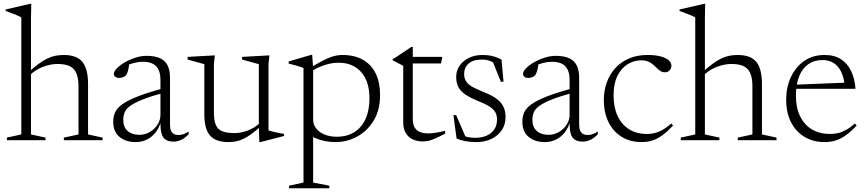

<svg xmlns="http://www.w3.org/2000/svg" viewBox="-20 -733 4532 1004"><path d="M314 -13.5 390.5 -30V-281Q390.5 -324 379.5 -349.8Q368.5 -375.5 344.5 -387Q320.5 -398.5 280 -398.5Q247 -398.5 208.8 -385Q170.5 -371.5 138 -342L123.5 -350.5Q156 -380 181.5 -398.8Q207 -417.5 229 -427.8Q251 -438 271.5 -441.8Q292 -445.5 314 -445.5Q381.5 -445.5 411 -409.2Q440.5 -373 440.5 -292.5V-30L516.5 -13.5V0H314ZM218 0H16V-13.5L91.5 -30V-642Q85 -646 73.2 -651.2Q61.5 -656.5 45.2 -662.5Q29 -668.5 9.5 -675.5V-683.5L137.5 -713H143.5L142 -638.5V-30L218 -13.5Z M842 -273 845 -250.5Q772.5 -231 728.8 -213.8Q685 -196.5 662.2 -180.2Q639.5 -164 632 -146Q624.5 -128 624.5 -106Q624.5 -68.5 647.5 -48.2Q670.5 -28 708.5 -28Q738.5 -28 763.8 -43Q789 -58 804 -81.8Q819 -105.5 819 -132V-318.5Q819 -361 797.5 -385.5Q776 -410 725.5 -410Q706 -410 682 -404.2Q658 -398.5 628.5 -385L657 -403Q654.5 -388 652 -375Q649.5 -362 646 -352.8Q642.5 -343.5 638 -338.5Q632 -332 622.2 -328.8Q612.5 -325.5 602.5 -325.5Q590 -325.5 582.8 -331.5Q575.5 -337.5 575.5 -346.5Q575.5 -360 591.5 -376.2Q607.5 -392.5 633 -407.2Q658.5 -422 688.5 -431.5Q718.5 -441 746 -441Q792 -441 819 -427.5Q846 -414 857.5 -388.5Q869 -363 869 -327V-80Q869 -61 874.5 -49.2Q880 -37.5 889.8 -32.2Q899.5 -27 913 -27Q926 -27 938.8 -31.2Q951.5 -35.5 966.5 -45.5V-31Q947 -10.5 927.2 -1.5Q907.5 7.5 888 7.5Q863 7.5 847.2 -2Q831.5 -11.5 824.8 -34.8Q818 -58 819.5 -97.5L822.5 -99.5Q812 -63.5 792.5 -39.2Q773 -15 746.8 -2.5Q720.5 10 689.5 10Q638 10 605 -17Q572 -44 572 -97Q572 -123.5 581.8 -145.5Q591.5 -167.5 619.5 -187.8Q647.5 -208 701 -229Q754.5 -250 842 -273Z M1098.5 -146.5Q1098.5 -104.5 1108.2 -80.5Q1118 -56.5 1141.8 -46.8Q1165.5 -37 1207 -37Q1237 -37 1272.8 -49.5Q1308.5 -62 1339 -89.5L1351.5 -79.5Q1321 -52 1297.2 -34.2Q1273.5 -16.5 1253.2 -7Q1233 2.5 1214.2 6.2Q1195.5 10 1175 10Q1107.5 10 1078 -24.8Q1048.5 -59.5 1048.5 -134.5V-397.5L961 -421.5V-435.5L1103.5 -443.5L1098.5 -398ZM1336 10 1333.5 -75.5V-397.5L1246 -421.5V-435.5L1389 -443.5L1384 -398V-51.5Q1388.5 -49.5 1398.5 -46.8Q1408.5 -44 1421.2 -41.2Q1434 -38.5 1445.8 -36.2Q1457.5 -34 1465.5 -33V-22L1342 10Z M1912 -218.5Q1912 -308 1868.2 -356.5Q1824.5 -405 1751.5 -405Q1724.5 -405 1698 -398.8Q1671.5 -392.5 1644.2 -379.8Q1617 -367 1588 -346L1587.5 -369Q1625 -392.5 1652.2 -407.5Q1679.5 -422.5 1700 -430.8Q1720.5 -439 1737.2 -442.2Q1754 -445.5 1770 -445.5Q1834.5 -445.5 1878.2 -420.2Q1922 -395 1944.8 -348.2Q1967.5 -301.5 1967.5 -236.5Q1967.5 -157 1933.8 -102Q1900 -47 1847 -18.5Q1794 10 1734.5 10Q1705.5 10 1678.5 4.5Q1651.5 -1 1627.8 -11.5Q1604 -22 1585 -37H1617.5V221.5L1702 238V251.5H1491.5V238L1567 221.5V-377Q1560.5 -380.5 1549.5 -384Q1538.5 -387.5 1523.2 -391.8Q1508 -396 1489.5 -400.5V-411.5L1606.5 -446H1612.5L1617.5 -376V-107.5Q1617.5 -82 1633 -61.8Q1648.5 -41.5 1676.5 -29.8Q1704.5 -18 1740.5 -18Q1795 -18 1833.2 -42.2Q1871.5 -66.5 1891.8 -111.5Q1912 -156.5 1912 -218.5Z M2138.5 -108.5Q2138.5 -72.5 2158.2 -54Q2178 -35.5 2219 -35.5Q2237.5 -35.5 2259.2 -39Q2281 -42.5 2307.5 -49V-34Q2274.5 -17 2254.5 -8.2Q2234.5 0.5 2220.2 3.5Q2206 6.5 2189.5 6.5Q2161.5 6.5 2138.5 -4.2Q2115.5 -15 2102 -37.2Q2088.5 -59.5 2088.5 -93.5V-389L2033.5 -417.5V-423.5Q2043.5 -429.5 2053 -435.5Q2062.5 -441.5 2072 -448Q2081.5 -454.5 2091.2 -461Q2101 -467.5 2110.8 -474Q2120.5 -480.5 2130.5 -487.5H2138.5V-420ZM2112 -401V-435.5H2293L2286 -401Z M2502 -445.5Q2531.5 -445.5 2554.2 -440Q2577 -434.5 2602.5 -421.5L2613 -305.5H2599L2551.5 -424L2583 -390Q2561 -407.5 2542 -414.5Q2523 -421.5 2500.5 -421.5Q2454.5 -421.5 2430.8 -400.8Q2407 -380 2407 -345.5Q2407 -319.5 2420.8 -302.8Q2434.5 -286 2458 -274.5Q2481.5 -263 2510.5 -251Q2532.5 -242.5 2552.8 -231.8Q2573 -221 2589 -206.5Q2605 -192 2614.2 -171Q2623.5 -150 2623.5 -121Q2623.5 -81 2603.5 -51.8Q2583.5 -22.5 2549 -6.2Q2514.5 10 2470.5 10Q2439.5 10 2414.2 5.2Q2389 0.5 2367.5 -8.5L2351 -131H2365.5L2419 -6.5L2380 -34.5Q2393.5 -27 2406.8 -22Q2420 -17 2434 -14.8Q2448 -12.5 2464.5 -12.5Q2517 -12.5 2548 -38Q2579 -63.5 2579 -108.5Q2579 -130.5 2570 -145.8Q2561 -161 2545.5 -172Q2530 -183 2510 -192Q2490 -201 2468.5 -209.5Q2439.5 -222 2416.2 -236.8Q2393 -251.5 2379.2 -273.8Q2365.5 -296 2365.5 -330Q2365.5 -364 2383.8 -390Q2402 -416 2433 -430.8Q2464 -445.5 2502 -445.5Z M2981.5 -273 2984.5 -250.5Q2912 -231 2868.2 -213.8Q2824.5 -196.5 2801.8 -180.2Q2779 -164 2771.5 -146Q2764 -128 2764 -106Q2764 -68.5 2787 -48.2Q2810 -28 2848 -28Q2878 -28 2903.2 -43Q2928.5 -58 2943.5 -81.8Q2958.5 -105.5 2958.5 -132V-318.5Q2958.5 -361 2937 -385.5Q2915.5 -410 2865 -410Q2845.5 -410 2821.5 -404.2Q2797.5 -398.5 2768 -385L2796.5 -403Q2794 -388 2791.5 -375Q2789 -362 2785.5 -352.8Q2782 -343.5 2777.5 -338.5Q2771.5 -332 2761.8 -328.8Q2752 -325.5 2742 -325.5Q2729.5 -325.5 2722.2 -331.5Q2715 -337.5 2715 -346.5Q2715 -360 2731 -376.2Q2747 -392.5 2772.5 -407.2Q2798 -422 2828 -431.5Q2858 -441 2885.5 -441Q2931.5 -441 2958.5 -427.5Q2985.5 -414 2997 -388.5Q3008.5 -363 3008.5 -327V-80Q3008.5 -61 3014 -49.2Q3019.5 -37.5 3029.2 -32.2Q3039 -27 3052.5 -27Q3065.5 -27 3078.2 -31.2Q3091 -35.5 3106 -45.5V-31Q3086.5 -10.5 3066.8 -1.5Q3047 7.5 3027.5 7.5Q3002.5 7.5 2986.8 -2Q2971 -11.5 2964.2 -34.8Q2957.5 -58 2959 -97.5L2962 -99.5Q2951.5 -63.5 2932 -39.2Q2912.5 -15 2886.2 -2.5Q2860 10 2829 10Q2777.5 10 2744.5 -17Q2711.5 -44 2711.5 -97Q2711.5 -123.5 2721.2 -145.5Q2731 -167.5 2759 -187.8Q2787 -208 2840.5 -229Q2894 -250 2981.5 -273Z M3365.5 -445.5Q3409 -445.5 3436.8 -437.5Q3464.5 -429.5 3477.8 -417Q3491 -404.5 3491 -390.5Q3491 -380.5 3486.8 -372.2Q3482.5 -364 3474.8 -359.5Q3467 -355 3457 -355Q3444.5 -355 3434.5 -361.2Q3424.5 -367.5 3415.2 -376.8Q3406 -386 3395 -395.5Q3384 -405 3369.2 -411.2Q3354.5 -417.5 3333 -417.5Q3295 -417.5 3261.8 -397Q3228.5 -376.5 3208.5 -336Q3188.5 -295.5 3188.5 -234.5Q3188.5 -171.5 3209.8 -126.2Q3231 -81 3270 -56.8Q3309 -32.5 3363 -32.5Q3397 -32.5 3426.8 -45Q3456.5 -57.5 3490.5 -87.5L3499.5 -76.5Q3471 -46 3445.5 -27Q3420 -8 3393.2 1Q3366.5 10 3334.5 10Q3275.5 10 3231 -17.5Q3186.5 -45 3162 -94.5Q3137.5 -144 3137.5 -210Q3137.5 -258 3152.5 -300.8Q3167.5 -343.5 3196.8 -376Q3226 -408.5 3268.5 -427Q3311 -445.5 3365.5 -445.5Z M3838 -13.5 3914.5 -30V-281Q3914.5 -324 3903.5 -349.8Q3892.5 -375.5 3868.5 -387Q3844.5 -398.5 3804 -398.5Q3771 -398.5 3732.8 -385Q3694.5 -371.5 3662 -342L3647.5 -350.5Q3680 -380 3705.5 -398.8Q3731 -417.5 3753 -427.8Q3775 -438 3795.5 -441.8Q3816 -445.5 3838 -445.5Q3905.5 -445.5 3935 -409.2Q3964.5 -373 3964.5 -292.5V-30L4040.5 -13.5V0H3838ZM3742 0H3540V-13.5L3615.5 -30V-642Q3609 -646 3597.2 -651.2Q3585.5 -656.5 3569.2 -662.5Q3553 -668.5 3533.5 -675.5V-683.5L3661.5 -713H3667.5L3666 -638.5V-30L3742 -13.5Z M4292 -445.5Q4343.5 -445.5 4378 -423Q4412.5 -400.5 4431.2 -360.5Q4450 -320.5 4453.5 -268.5H4135V-290L4417.5 -301.5L4397.5 -280.5Q4394 -324.5 4379.8 -355.2Q4365.5 -386 4341 -402.5Q4316.5 -419 4280.5 -419Q4237.5 -419 4206.5 -397.2Q4175.5 -375.5 4158.8 -333.8Q4142 -292 4142 -231.5Q4142 -169.5 4164 -124.8Q4186 -80 4226 -56.2Q4266 -32.5 4321 -32.5Q4344 -32.5 4364.8 -37.8Q4385.5 -43 4406.8 -55Q4428 -67 4450.5 -87.5L4459.5 -76.5Q4431 -46 4405 -27Q4379 -8 4351.8 1Q4324.5 10 4291.5 10Q4232 10 4186.5 -17.5Q4141 -45 4116 -94.8Q4091 -144.5 4091 -211.5Q4091 -275.5 4115.2 -328.8Q4139.5 -382 4184.5 -413.8Q4229.5 -445.5 4292 -445.5Z"/></svg>

Font: Newsreader 24pt Light
Style: Regular
Weight: 300
Designer: Hugues Gentile
Foundry: Production Type
Version: Version 1.003